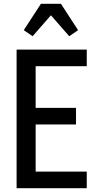

<svg xmlns="http://www.w3.org/2000/svg" viewBox="-20 -998 540 1018"><path d="M68 0V-735H440V-647H169V-426H383V-338H169V-88H440V0ZM153 -806 106 -838 197 -978H303L394 -838L347 -806L250 -917Z"/></svg>

Font: Iosevka SS18 Semibold
Style: Regular
Weight: 600
Monospace: yes
Designer: Belleve Invis
Foundry: Belleve Invis
Version: Version 25.1.1; ttfautohint (v1.8.4)